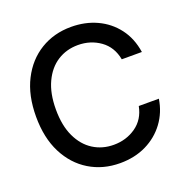

<svg xmlns="http://www.w3.org/2000/svg" viewBox="-132 -859 958 990"><g transform="rotate(-20 346.5 -363.5)"><path d="M362.3 9.8Q268.1 9.8 194.1 -35.2Q120.1 -80.1 77.6 -163.6Q35.2 -247.1 35.2 -363.3Q35.2 -480 77.9 -563.7Q120.6 -647.5 194.6 -692.4Q268.6 -737.3 362.3 -737.3Q439.5 -737.3 502.9 -708Q566.4 -678.7 608.4 -623.5Q650.4 -568.4 662.1 -490.7H551.8Q538.6 -561.5 485.6 -599.4Q432.6 -637.2 363.8 -637.2Q300.8 -637.2 251.2 -605.7Q201.7 -574.2 172.9 -512.9Q144 -451.7 144 -363.3Q144 -274.4 172.9 -213.6Q201.7 -152.8 251.2 -121.6Q300.8 -90.3 363.3 -90.3Q432.1 -90.3 485.1 -127.4Q538.1 -164.6 551.8 -234.4H662.1Q650.9 -162.6 610.1 -107.4Q569.3 -52.2 505.9 -21.2Q442.4 9.8 362.3 9.8Z"/></g></svg>

Font: Inter Tight Medium
Style: Regular
Weight: 500
Designer: Rasmus Andersson
Foundry: rsms
Version: Version 3.004; ttfautohint (v1.8.4.7-5d5b)